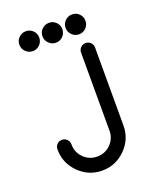

<svg xmlns="http://www.w3.org/2000/svg" viewBox="-127 -739 653 812"><g transform="rotate(-20 199.0 -332.5)"><path d="M265.1 -651.6Q278.3 -664.6 296.9 -664.6Q315.4 -664.6 328.4 -651.6Q341.3 -638.7 341.3 -620.1Q341.3 -601.6 328.4 -588.4Q315.4 -575.2 296.9 -575.2Q278.3 -575.2 265.1 -588.4Q252 -601.6 252 -620.1Q252 -638.7 265.1 -651.6ZM57.1 -651.6Q70.3 -664.6 88.9 -664.6Q107.4 -664.6 120.4 -651.6Q133.3 -638.7 133.3 -620.1Q133.3 -601.6 120.4 -588.4Q107.4 -575.2 88.9 -575.2Q70.3 -575.2 57.1 -588.4Q43.9 -601.6 43.9 -620.1Q43.9 -638.7 57.1 -651.6ZM161.1 -651.6Q174.3 -664.6 192.9 -664.6Q211.4 -664.6 224.4 -651.6Q237.3 -638.7 237.3 -620.1Q237.3 -601.6 224.4 -588.4Q211.4 -575.2 192.9 -575.2Q174.3 -575.2 161.1 -588.4Q147.9 -601.6 147.9 -620.1Q147.9 -638.7 161.1 -651.6ZM277.8 -500Q277.8 -512.7 287.1 -522Q296.4 -531.2 309.1 -531.2Q322.3 -531.2 331.5 -522.2Q340.8 -513.2 340.8 -500V-148.4Q340.8 -87.4 297.1 -43.7Q253.4 0 192.4 0Q131.3 0 87.6 -43.7Q43.9 -87.4 43.9 -148.4Q43.9 -162.1 52.7 -171.4Q61.5 -180.7 75.2 -180.7Q88.9 -180.7 97.9 -171.4Q106.9 -162.1 106.9 -148.4Q106.9 -112.8 131.8 -87.9Q156.7 -63 192.4 -63Q228 -63 252.9 -87.9Q277.8 -112.8 277.8 -148.4Z"/></g></svg>

Font: Fandogh
Style: Regular
Weight: 400
Designer: Amin Abedi
Version: Version 1.00